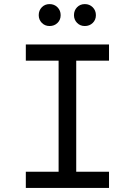

<svg xmlns="http://www.w3.org/2000/svg" viewBox="-20 -917 656 937"><path d="M352 -621V-79H512V0H106V-79H266V-621H106V-700H512V-621ZM169 -843Q169 -866 184 -881.5Q199 -897 222 -897Q245 -897 260.5 -881.5Q276 -866 276 -843Q276 -820 260.5 -805Q245 -790 222 -790Q199 -790 184 -805.5Q169 -821 169 -843ZM341 -843Q341 -866 356 -881.5Q371 -897 394 -897Q417 -897 432.5 -881.5Q448 -866 448 -843Q448 -820 432.5 -805Q417 -790 394 -790Q371 -790 356 -805.5Q341 -821 341 -843Z"/></svg>

Font: Overpass Mono
Style: Regular
Weight: 400
Monospace: yes
Designer: Delve Withrington, Dave Bailey
Foundry: Delve Fonts
Version: Version 1.000;DELV;Overpass